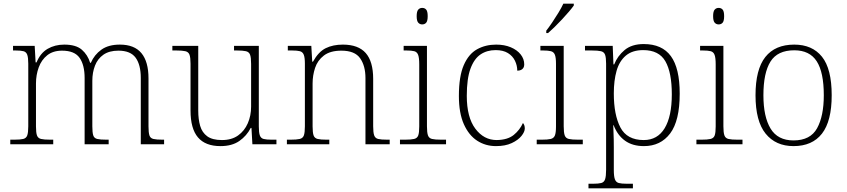

<svg xmlns="http://www.w3.org/2000/svg" viewBox="-20 -786 4614 1046"><path d="M36 0V-25H57Q90 -25 106.5 -29Q123 -33 128.5 -48.5Q134 -64 134 -98V-439Q134 -472 128.5 -487.5Q123 -503 108 -507Q93 -511 65 -511H51V-536H169L174 -446H179Q200 -497 239.5 -520Q279 -543 330 -543Q394 -543 426 -515Q458 -487 471 -444H475Q494 -488 532.5 -515.5Q571 -543 633 -543Q712 -543 750.5 -496.5Q789 -450 789 -359V-98Q789 -64 794 -48.5Q799 -33 815.5 -29Q832 -25 866 -25H874V0H747V-361Q747 -433 719 -471.5Q691 -510 625 -510Q575 -510 543.5 -488Q512 -466 497.5 -428.5Q483 -391 483 -346V-98Q483 -64 488 -48.5Q493 -33 509.5 -29Q526 -25 560 -25H572V0H441V-361Q441 -432 413.5 -471Q386 -510 318 -510Q269 -510 237.5 -485Q206 -460 191 -419Q176 -378 176 -331V-97Q176 -63 181.5 -48Q187 -33 203.5 -29Q220 -25 254 -25H270V0Z M1181 10Q1099 10 1058.5 -37.5Q1018 -85 1018 -184V-439Q1018 -472 1012.5 -487.5Q1007 -503 990 -507Q973 -511 940 -511H919V-536H1060V-183Q1060 -136 1070.5 -100Q1081 -64 1109 -43.5Q1137 -23 1189 -23Q1242 -23 1277 -48Q1312 -73 1330 -114.5Q1348 -156 1348 -205V-438Q1348 -472 1342.5 -487.5Q1337 -503 1320 -507Q1303 -511 1270 -511H1255V-536H1390V-97Q1390 -64 1395.5 -48.5Q1401 -33 1416 -29Q1431 -25 1460 -25H1486V0H1355L1350 -89H1346Q1324 -46 1284 -18Q1244 10 1181 10Z M1543 0V-25H1563Q1596 -25 1613 -29Q1630 -33 1635.5 -48.5Q1641 -64 1641 -98V-439Q1641 -472 1635 -487.5Q1629 -503 1614 -507Q1599 -511 1571 -511H1548V-536H1676L1681 -450H1685Q1715 -504 1754.5 -523.5Q1794 -543 1848 -543Q1932 -543 1972.5 -497Q2013 -451 2013 -356V-98Q2013 -64 2018.5 -48.5Q2024 -33 2040 -29Q2056 -25 2090 -25H2103V0H1971V-361Q1971 -427 1942 -468.5Q1913 -510 1840 -510Q1779 -510 1744.5 -483.5Q1710 -457 1696.5 -416Q1683 -375 1683 -331V-97Q1683 -63 1688.5 -48Q1694 -33 1710.5 -29Q1727 -25 1760 -25H1774V0Z M2159 0V-25H2186Q2219 -25 2236 -29Q2253 -33 2258.5 -48Q2264 -63 2264 -97V-435Q2264 -471 2258 -487Q2252 -503 2237 -507Q2222 -511 2194 -511H2179V-536H2306V-98Q2306 -64 2311.5 -48.5Q2317 -33 2333.5 -29Q2350 -25 2384 -25H2410V0ZM2280 -653Q2267 -653 2258.5 -662.5Q2250 -672 2250 -698Q2250 -724 2258.5 -733.5Q2267 -743 2280 -743Q2294 -743 2302 -733.5Q2310 -724 2310 -698Q2310 -672 2302 -662.5Q2294 -653 2280 -653Z M2682 10Q2625 10 2579.5 -19.5Q2534 -49 2507 -109.5Q2480 -170 2480 -263Q2480 -370 2506.5 -431Q2533 -492 2579 -517.5Q2625 -543 2683 -543Q2728 -543 2762.5 -528.5Q2797 -514 2816.5 -489.5Q2836 -465 2836 -435Q2836 -424 2831.5 -416.5Q2827 -409 2818.5 -405Q2810 -401 2798 -401Q2798 -429 2785.5 -455Q2773 -481 2747 -497Q2721 -513 2680 -513Q2633 -513 2598 -489.5Q2563 -466 2543 -411.5Q2523 -357 2523 -264Q2523 -147 2569.5 -85Q2616 -23 2686 -23Q2746 -24 2779 -51Q2812 -78 2829 -116Q2834 -110 2836.5 -103Q2839 -96 2839 -86Q2839 -68 2821 -45.5Q2803 -23 2768 -6.5Q2733 10 2682 10Z M2904 0V-25H2931Q2964 -25 2980.5 -29Q2997 -33 3003 -48Q3009 -63 3009 -97V-439Q3009 -472 3003 -487.5Q2997 -503 2981.5 -507Q2966 -511 2939 -511H2924V-536H3051V-98Q3051 -64 3056.5 -48.5Q3062 -33 3079 -29Q3096 -25 3130 -25H3155V0ZM2956 -619Q2971 -638 2988.5 -664Q3006 -690 3022.5 -717Q3039 -744 3049 -766H3106V-756Q3097 -743 3080 -723Q3063 -703 3042.5 -681Q3022 -659 3002 -639.5Q2982 -620 2966 -606H2956Z M3186 240V215H3212Q3240 215 3255.5 211Q3271 207 3276.5 190.5Q3282 174 3282 139V-439Q3282 -472 3276.5 -487.5Q3271 -503 3254 -507Q3237 -511 3204 -511H3167V-536H3318L3322 -435H3326Q3344 -481 3383 -513.5Q3422 -546 3487 -546Q3587 -546 3635 -480Q3683 -414 3683 -276Q3683 -128 3631 -59Q3579 10 3488 10Q3426 10 3385 -19.5Q3344 -49 3323 -104H3321Q3321 -88 3322.5 -58.5Q3324 -29 3324 18V140Q3324 175 3330 191Q3336 207 3351 211Q3366 215 3394 215H3428V240ZM3487 -23Q3562 -23 3601 -87.5Q3640 -152 3640 -272Q3640 -391 3605 -452Q3570 -513 3484 -513Q3425 -513 3389.5 -483Q3354 -453 3339 -400Q3324 -347 3324 -277Q3324 -160 3360 -91.5Q3396 -23 3487 -23Z M3774 0V-25H3801Q3834 -25 3851 -29Q3868 -33 3873.5 -48Q3879 -63 3879 -97V-435Q3879 -471 3873 -487Q3867 -503 3852 -507Q3837 -511 3809 -511H3794V-536H3921V-98Q3921 -64 3926.5 -48.5Q3932 -33 3948.5 -29Q3965 -25 3999 -25H4025V0ZM3895 -653Q3882 -653 3873.5 -662.5Q3865 -672 3865 -698Q3865 -724 3873.5 -733.5Q3882 -743 3895 -743Q3909 -743 3917 -733.5Q3925 -724 3925 -698Q3925 -672 3917 -662.5Q3909 -653 3895 -653Z M4303 10Q4206 10 4151 -58Q4096 -126 4096 -267Q4096 -408 4149.5 -475.5Q4203 -543 4307 -543Q4405 -543 4458 -477Q4511 -411 4511 -267Q4511 -126 4458 -58Q4405 10 4303 10ZM4303 -21Q4395 -21 4431.5 -87.5Q4468 -154 4468 -267Q4468 -392 4429.5 -452Q4391 -512 4307 -512Q4216 -512 4177.5 -450.5Q4139 -389 4139 -267Q4139 -150 4178 -85.5Q4217 -21 4303 -21Z"/></svg>

Font: Noto Serif Hentaigana ExtraLight
Style: Regular
Weight: 200
Designer: Kazuhiro Yamada
Foundry: nipponia
Version: Version 1.000